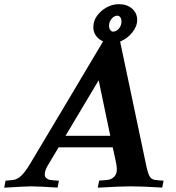

<svg xmlns="http://www.w3.org/2000/svg" viewBox="-60 -891 837 913"><path d="M505.9 -871.1Q543.9 -871.1 568.1 -849.9Q592.3 -828.6 592.3 -796.4Q592.3 -765.1 568.6 -736.1Q544.9 -707 511.2 -693.4Q531.7 -596.2 572.8 -401.1Q613.8 -206.1 634.3 -108.9Q642.1 -69.8 650.9 -53.5Q659.7 -37.1 679.2 -35.2H678.7Q682.6 -34.7 698.7 -33.2Q714.8 -31.7 717.8 -31.7L711.4 1Q616.7 -4.9 562.5 -4.9Q512.7 -4.9 404.8 1.5L411.6 -32.2L448.2 -35.2Q468.8 -36.6 482.2 -49.8Q495.6 -63 495.6 -85.4Q495.6 -97.7 492.4 -114.7Q489.3 -131.8 483.6 -156Q478 -180.2 476.1 -190.4H218.8L166 -102.1Q153.8 -81.5 152.8 -63Q152.8 -56.6 154.5 -51.8Q156.2 -46.9 160.9 -43.7Q165.5 -40.5 169.2 -38.3Q172.9 -36.1 180.7 -35.2Q188.5 -34.2 192.9 -33.7Q197.3 -33.2 206.8 -32.7Q216.3 -32.2 220.2 -31.7L213.9 1Q119.1 -4.9 89.8 -4.9Q64.5 -4.9 -40 1.5L-33.7 -31.7L2.4 -35.2Q23.4 -38.1 42.5 -56.9Q61.5 -75.7 83 -111.8Q149.4 -221.7 269.8 -424.6Q390.1 -627.4 430.2 -694.3Q408.7 -703.6 396.2 -721.4Q383.8 -739.3 383.8 -761.2Q383.8 -804.7 421.6 -837.9Q459.5 -871.1 505.9 -871.1ZM464.4 -245.1 409.2 -509.3Q291.5 -312 251.5 -245.1ZM498 -816.4Q483.4 -816.4 470.9 -802Q458.5 -787.6 458.5 -769Q458.5 -756.8 464.1 -748.8Q469.7 -740.7 478 -740.7Q493.2 -740.7 505.4 -755.1Q517.6 -769.5 517.6 -788.6Q517.6 -800.8 512.2 -808.6Q506.8 -816.4 498 -816.4Z"/></svg>

Font: Flanker
Style: Bold Italic
Weight: 700
Italic angle: -12°
Designer: Flanker
Version: Version 2.000